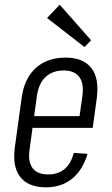

<svg xmlns="http://www.w3.org/2000/svg" viewBox="-20 -793 477 820"><path d="M177 7Q127 7 94.5 -12.5Q62 -32 49 -70Q36 -108 43 -161L73 -379Q81 -433 105.5 -470.5Q130 -508 169.5 -527.5Q209 -547 260 -547Q336 -547 370.5 -502Q405 -457 393 -371L376 -247H107L114 -297H330L315 -263L332 -384Q339 -437 318.5 -464.5Q298 -492 252 -492Q205 -492 175.5 -465Q146 -438 138 -386L106 -152Q99 -101 119.5 -74.5Q140 -48 186 -48Q227 -48 255 -70.5Q283 -93 295 -140L354 -136Q333 -66 287.5 -29.5Q242 7 177 7ZM369 -621 341 -592 181 -716 235 -773Z"/></svg>

Font: Pathway Extreme Condensed ExtraLight
Style: Italic
Weight: 250
Width: 3
Italic angle: -8°
Version: Version 1.001;gftools[0.9.26]